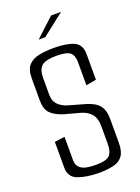

<svg xmlns="http://www.w3.org/2000/svg" viewBox="-147 -836 662 905"><g transform="rotate(-20 184.0 -383.5)"><path d="M190 4Q125 3 83.5 -12.5Q42 -28 42 -76V-205L93 -212V-94Q93 -67 113.5 -52Q134 -37 187 -37Q240 -37 256.5 -54Q273 -71 273 -111V-202Q273 -239 255.5 -260.5Q238 -282 204 -292L126 -313Q82 -327 62 -348.5Q42 -370 42 -414V-524Q42 -567 60.5 -588Q79 -609 112.5 -616Q146 -623 189 -623Q252 -623 288 -607Q324 -591 324 -543V-414L273 -405V-521Q273 -554 256 -569Q239 -584 187 -584Q134 -584 113.5 -567Q93 -550 93 -507V-423Q93 -391 111.5 -372.5Q130 -354 158 -346L239 -323Q285 -310 304.5 -286Q324 -262 324 -216V-98Q324 -55 308 -33Q292 -11 262 -4Q232 3 190 4ZM135 -684 229 -771H279L168 -684Z"/></g></svg>

Font: Smooch Sans
Style: Regular
Weight: 400
Designer: Robert E. Leuschke
Foundry: Robert E. Leuschke
Version: Version 1.010; ttfautohint (v1.8.3)